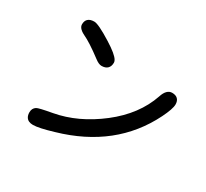

<svg xmlns="http://www.w3.org/2000/svg" viewBox="-150 -951 1300 1212"><g transform="rotate(30 500.0 -345.5)"><path d="M869.1 -581.1Q896 -581.1 909.9 -567.1Q923.8 -553.2 923.8 -527.3Q923.8 -495.1 887.7 -421.9Q731 -106 352.1 3.4Q250.5 34.2 208 34.2Q171.9 34.2 157.7 10.3Q149.4 -3.4 149.4 -24.4Q149.4 -53.7 171.9 -67.9Q185.1 -76.7 280.8 -93.8Q448.2 -124.5 602.1 -243.7Q755.4 -362.8 809.1 -520.5Q818.8 -550.8 834 -565.9Q849.1 -581.1 869.1 -581.1ZM351.6 -660.6Q433.6 -609.4 450.2 -578.6Q455.1 -569.3 455.1 -561.5Q455.1 -534.7 440.2 -519.8Q425.3 -504.9 396.5 -504.9Q376 -504.9 347.2 -527.3Q256.3 -595.7 205.1 -619.1Q191.4 -626 184.3 -631.3Q177.2 -636.7 173.3 -640.6Q159.2 -654.8 159.2 -670.9Q159.2 -695.8 172.9 -709.5Q188 -724.6 218.8 -724.6Q249.5 -724.6 351.6 -660.6Z"/></g></svg>

Font: YuPearl-SemiBold
Style: SemiBold
Weight: 600
Designer: Max Yao
Foundry: Max-Everyday
Version: Version 1.011; ttfautohint (v1.8.3)